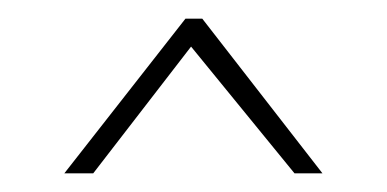

<svg xmlns="http://www.w3.org/2000/svg" viewBox="-20 -681 415 206"><path d="M49 -495 179 -661H197L326 -495H296L185 -631L80 -495Z"/></svg>

Font: Alumni Sans Thin
Style: Regular
Weight: 100
Designer: Robert E. Leuschke
Foundry: Robert E. Leuschke
Version: Version 1.018